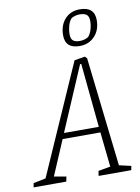

<svg xmlns="http://www.w3.org/2000/svg" viewBox="-145 -904 705 966"><g transform="rotate(-10 207.0 -421.0)"><path d="M450 -21 446 0H279L283 -25L345 -36L326 -214H133L57 -36L119 -25L114 0H-53L-49 -21L14 -34L261 -594L315 -603L325 -593L389 -35ZM145 -243H323L291 -570H285ZM226 -727Q226 -779 255 -810.5Q284 -842 331 -842Q406 -842 406 -774Q406 -723 376 -691.5Q346 -660 300 -660Q226 -660 226 -727ZM348 -697Q360 -710 366.5 -731.5Q373 -753 373 -774Q373 -799 361 -808Q349 -817 327 -817Q304 -817 284 -806Q271 -792 265 -770.5Q259 -749 259 -727Q259 -703 270.5 -694Q282 -685 304 -685Q329 -685 348 -697Z"/></g></svg>

Font: Grenze ExtraLight
Style: Italic
Weight: 275
Italic angle: -10°
Designer: Renata Polastri
Foundry: Omnibus-Type
Version: Version 1.002; ttfautohint (v1.8)